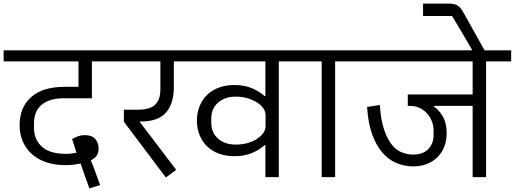

<svg xmlns="http://www.w3.org/2000/svg" viewBox="-40 -975 2834 1057"><path d="M417 -36 404 -75Q366 -66 319 -66Q263 -66 217 -81Q171 -96 138 -124.5Q105 -153 86.5 -194Q68 -235 68 -286Q68 -384 131.5 -440.5Q195 -497 316 -497H392V-637H-20V-698H597V-637H466V-434H311Q267 -434 236 -423.5Q205 -413 185 -394.5Q165 -376 156 -350.5Q147 -325 147 -296V-271Q147 -207 190.5 -167.5Q234 -128 323 -128Q341 -128 355.5 -130Q370 -132 381 -134L357 -209Q371 -218 389 -224.5Q407 -231 428 -231Q466 -231 484.5 -210Q503 -189 503 -156Q503 -135 493 -119.5Q483 -104 460 -92L476 -53L511 44L452 62Z M642 -305V-371H717Q785 -371 814 -398.5Q843 -426 843 -484V-637H557V-698H1034V-637H917V-496Q917 -404 873.5 -355Q830 -306 734 -306H730V-303L930 -40L873 2Z M1421 -176H1417Q1388 -150 1346.5 -132.5Q1305 -115 1250 -115Q1205 -115 1167 -128.5Q1129 -142 1102 -167.5Q1075 -193 1059.5 -229.5Q1044 -266 1044 -311Q1044 -356 1059.5 -392.5Q1075 -429 1102 -454.5Q1129 -480 1167 -493.5Q1205 -507 1250 -507Q1305 -507 1346.5 -489.5Q1388 -472 1417 -446H1421V-637H969V-698H1633V-637H1495V0H1421ZM1258 -179Q1293 -179 1323 -187.5Q1353 -196 1375 -210.5Q1397 -225 1409.5 -243Q1422 -261 1422 -280V-342Q1422 -361 1409.5 -379Q1397 -397 1375 -411Q1353 -425 1323 -434Q1293 -443 1258 -443Q1225 -443 1200 -433.5Q1175 -424 1157.5 -407.5Q1140 -391 1131.5 -369.5Q1123 -348 1123 -324V-298Q1123 -274 1131.5 -252.5Q1140 -231 1157.5 -214.5Q1175 -198 1200 -188.5Q1225 -179 1258 -179Z M1731 -637H1593V-698H1943V-637H1805V0H1731Z M2236 -59Q2185 -59 2140.5 -78.5Q2096 -98 2062.5 -138Q2029 -178 2007.5 -239.5Q1986 -301 1981 -386L2051 -397Q2056 -317 2073.5 -264.5Q2091 -212 2115.5 -180.5Q2140 -149 2171 -136.5Q2202 -124 2234 -124Q2290 -124 2318.5 -155Q2347 -186 2347 -230V-257Q2347 -284 2337 -308.5Q2327 -333 2310 -351.5Q2293 -370 2269.5 -381Q2246 -392 2219 -392H2205V-455H2562V-637H1903V-698H2774V-637H2636V0H2562V-392H2350V-387Q2378 -369 2398.5 -332.5Q2419 -296 2419 -242Q2419 -199 2405 -165Q2391 -131 2366 -107.5Q2341 -84 2308 -71.5Q2275 -59 2236 -59Z M2529 -752 2449 -887H2289V-955H2436Q2465 -955 2481.5 -943Q2498 -931 2512 -905L2632 -690V-669H2577Z"/></svg>

Font: IBM Plex Sans Devanagari
Style: Regular
Weight: 400
Designer: Mike Abbink, Paul van der Laan, Pieter van Rosmalen, Erin McLaughlin
Foundry: Bold Monday
Version: Version 1.1